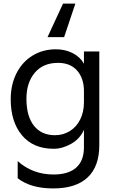

<svg xmlns="http://www.w3.org/2000/svg" viewBox="-20 -833 656 1075"><path d="M79 165V69Q163 144 280 144Q363 144 406.5 105.5Q450 67 450 -8V-106Q427 -55 378 -27.5Q329 0 281 0Q166 0 103 -75.5Q40 -151 40 -277Q40 -360 73 -424Q106 -488 163.5 -522.5Q221 -557 293 -557Q346 -557 388 -535Q430 -513 450 -476V-545H536V-20Q536 99 470.5 160.5Q405 222 278 222Q152 222 79 165ZM288 -76Q333 -76 370 -98.5Q407 -121 428.5 -163Q450 -205 450 -261V-323Q450 -394 412 -437.5Q374 -481 305 -481Q221 -481 174.5 -425.5Q128 -370 128 -280Q128 -182 170 -129Q212 -76 288 -76ZM339 -625H246L333 -813H402Z"/></svg>

Font: Application
Style: Regular
Weight: 400
Designer: Wei Huang
Foundry: Wei Huang
Version: Version 0.012